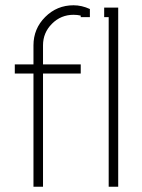

<svg xmlns="http://www.w3.org/2000/svg" viewBox="-20 -708 540 728"><path d="M375 -679.2H428.2V0H392.1V-643.1H375ZM320.8 -673.8V-643.1H286.1V-648.9Q272.9 -651.9 258.8 -651.9Q210.9 -651.9 177 -617.9Q143.1 -584 143.1 -536.1V-463.9H286.1V-429.2H143.1V0H106.9V-429.2H36.1V-463.9H106.9V-536.1Q106.9 -599.1 151.4 -643.6Q195.8 -688 258.8 -688Q290 -688 320.8 -673.8Z"/></svg>

Font: Rawengulk
Style: Regular
Weight: 400
Version: Version 0.92